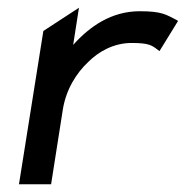

<svg xmlns="http://www.w3.org/2000/svg" viewBox="-20 -476 480 496"><path d="M29 0H112L142 -191C150 -244 177 -287 208 -316C235 -343 274 -365 320 -365C365 -365 372 -359 388 -347L392 -344L440 -422L435 -425C409 -438 399 -447 341 -447C268 -447 212 -408 169 -360L184 -456L92 -396Z"/></svg>

Font: Charger Sport
Style: SeBdObl
Weight: 600
Designer: Jasper
Foundry: Cannot Into Space Fonts
Version: Version 1.1